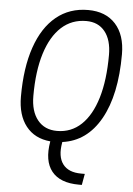

<svg xmlns="http://www.w3.org/2000/svg" viewBox="-61 -748 708 1019"><g transform="rotate(5 293.0 -239.0)"><path d="M398.4 224.6Q297.9 224.6 253.4 169.2Q209 113.8 227.1 9.8V8.8Q143.6 1.5 97.4 -57.1Q51.3 -115.7 51.3 -214.4Q51.3 -368.2 88.9 -477.5Q126.5 -586.9 197.3 -645Q268.1 -703.1 367.2 -703.1Q460.9 -703.1 513.4 -645.3Q565.9 -587.4 565.9 -484.4Q565.9 -268.1 493.7 -139.4Q421.4 -10.7 291 6.8L290.5 10.7Q277.3 85 307.4 125Q337.4 165 405.3 165H424.8L414.1 224.6ZM257.8 -49.3Q333 -49.3 386.7 -100.1Q440.4 -150.9 469 -246.1Q497.6 -341.3 497.6 -475.1Q497.6 -554.7 461.9 -599.4Q426.3 -644 362.3 -644Q285.2 -644 230.2 -594Q175.3 -543.9 146 -450Q116.7 -356 116.7 -223.6Q116.7 -141.6 154.1 -95.5Q191.4 -49.3 257.8 -49.3Z"/></g></svg>

Font: Cascadia Mono Light
Style: Italic
Weight: 300
Italic angle: -10°
Monospace: yes
Designer: Aaron Bell
Foundry: Saja Typeworks
Version: Version 2404.023; ttfautohint (v1.8.4)